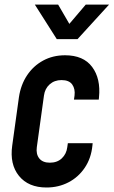

<svg xmlns="http://www.w3.org/2000/svg" viewBox="-20 -800 492 832"><path d="M381.5 -179.5 380.5 -169.5Q375 -114 347.2 -73Q319.5 -32 276.5 -9.8Q233.5 12.5 181.5 12.5Q103 12.5 62.2 -37.8Q21.5 -88 33 -169.5L62 -378.5Q70 -432.5 97.2 -473.5Q124.5 -514.5 166.8 -537.5Q209 -560.5 262 -560.5Q341.5 -560.5 379.2 -510Q417 -459.5 409 -378.5L408 -368.5H300.5L303 -386Q306.5 -414.5 293 -433.8Q279.5 -453 246.5 -453Q216 -453 195.2 -434.5Q174.5 -416 170.5 -386L139.5 -162Q135.5 -132 150.2 -113.5Q165 -95 196 -95Q228 -95 248 -114Q268 -133 271.5 -162L274 -179.5ZM226 -630.5 131 -780H232L280.5 -696.5L351.5 -780H452.5L316 -630.5Z"/></svg>

Font: Mohave SemiBold
Style: Italic
Weight: 600
Italic angle: -8°
Designer: Gumpita Rahayu
Foundry: Tokotype
Version: Version 2.003